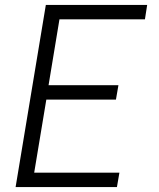

<svg xmlns="http://www.w3.org/2000/svg" viewBox="-20 -755 640 775"><path d="M43 0 165 -735H574L565 -677H220L176 -411H458L448 -353H167L118 -58H462L452 0Z"/></svg>

Font: Iosevka SS04 Light Extended
Style: Italic
Weight: 300
Width: 7
Italic angle: -9°
Monospace: yes
Designer: Belleve Invis
Foundry: Belleve Invis
Version: Version 19.0.0; ttfautohint (v1.8.4)